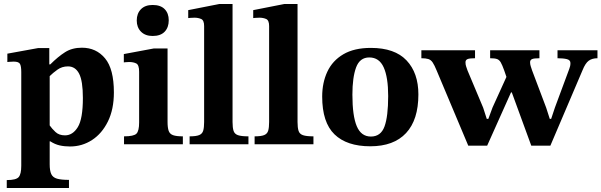

<svg xmlns="http://www.w3.org/2000/svg" viewBox="-20 -726 3026 966"><path d="M327 220H14V180Q61 180 74 165Q87 150 87 108V-363Q87 -393 80.5 -404.5Q74 -416 49 -416Q39 -416 28 -415Q17 -414 17 -414V-456L171 -484H228V-402H233Q272 -441 307.5 -463.5Q343 -486 392 -486Q464 -486 508.5 -432.5Q553 -379 553 -261Q553 -176 523 -115Q493 -54 443 -21.5Q393 11 332 11Q304 11 280 5.5Q256 0 233 -15H230V101Q230 133 238 150Q246 167 267 173Q288 179 327 179ZM307 -45Q346 -45 371.5 -86.5Q397 -128 397 -233Q397 -319 378 -355.5Q359 -392 322 -392Q292 -392 269 -375.5Q246 -359 230 -343V-95Q241 -79 259 -62Q277 -45 307 -45Z M900 0H604V-40Q653 -40 666.5 -53.5Q680 -67 680 -110V-365Q680 -399 666 -406.5Q652 -414 629 -414Q619 -414 611 -413Q603 -412 603 -412V-454L753 -482H823V-113Q823 -84 828.5 -68Q834 -52 850.5 -46Q867 -40 900 -40ZM748 -545Q711 -545 689.5 -566.5Q668 -588 668 -623Q668 -658 689 -679.5Q710 -701 748 -701Q788 -701 808.5 -680Q829 -659 829 -624Q829 -588 808.5 -566.5Q788 -545 748 -545Z M1230 0H934V-40Q967 -40 982.5 -46.5Q998 -53 1002.5 -69Q1007 -85 1007 -112V-595Q1007 -624 992 -630.5Q977 -637 958 -637Q946 -637 936.5 -636Q927 -635 927 -635V-675L1084 -706H1150V-112Q1150 -84 1155 -68Q1160 -52 1177 -46Q1194 -40 1230 -40Z M1557 0H1261V-40Q1294 -40 1309.5 -46.5Q1325 -53 1329.5 -69Q1334 -85 1334 -112V-595Q1334 -624 1319 -630.5Q1304 -637 1285 -637Q1273 -637 1263.5 -636Q1254 -635 1254 -635V-675L1411 -706H1477V-112Q1477 -84 1482 -68Q1487 -52 1504 -46Q1521 -40 1557 -40Z M1843 10Q1725 10 1663 -50Q1601 -110 1601 -240Q1601 -310 1627 -365.5Q1653 -421 1707.5 -453Q1762 -485 1846 -485Q1966 -485 2025.5 -422Q2085 -359 2085 -251Q2085 -123 2023 -56.5Q1961 10 1843 10ZM1846 -39Q1896 -39 1914.5 -89.5Q1933 -140 1933 -243Q1933 -337 1910.5 -387Q1888 -437 1838 -437Q1790 -437 1771.5 -386.5Q1753 -336 1753 -250Q1753 -143 1775 -91Q1797 -39 1846 -39Z M2749 7H2653L2555 -261H2551L2431 7H2336L2177 -371Q2166 -398 2157 -411.5Q2148 -425 2135 -429Q2122 -433 2100 -433V-473H2370V-433Q2342 -433 2332 -428.5Q2322 -424 2322 -413Q2322 -401 2325 -392.5Q2328 -384 2332 -372L2411 -184L2429 -128H2437L2458 -185L2528 -339L2517 -371Q2507 -399 2499.5 -412Q2492 -425 2480.5 -429Q2469 -433 2446 -433V-473H2694V-433Q2666 -433 2656.5 -428.5Q2647 -424 2647 -413Q2647 -403 2650 -393.5Q2653 -384 2657 -372L2728 -184L2746 -128H2753L2772 -185L2844 -379Q2847 -387 2848.5 -393.5Q2850 -400 2850 -409Q2850 -424 2832 -428.5Q2814 -433 2785 -433V-473H2986V-433Q2959 -433 2942 -420.5Q2925 -408 2911 -373Z"/></svg>

Font: STIX Two Text
Style: Bold
Weight: 700
Designer: Ross Mills, John Hudson & Paul Hanslow, Tiro Typeworks Ltd; with prior portions MicroPress Inc., and Coen Hoffman.
Foundry: Tiro Typeworks Ltd
Version: Version 2.13 b171